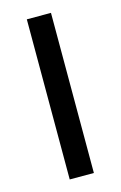

<svg xmlns="http://www.w3.org/2000/svg" viewBox="-90 -580 392 622"><g transform="rotate(-15 105.5 -268.5)"><path d="M146 0V-537H65V0Z"/></g></svg>

Font: Noto Sans Telugu ExtraCondensed
Style: Regular
Weight: 400
Width: 2
Designer: Jelle Bosma - Monotype Design Team
Foundry: Monotype Imaging Inc.
Version: Version 2.005